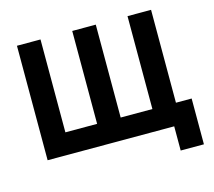

<svg xmlns="http://www.w3.org/2000/svg" viewBox="-117 -843 1261 1134"><g transform="rotate(-15 514.0 -276.0)"><path d="M78 -700H222V-132H416V-700H560V-132H754V-700H898V-132H994V148H852V0H78Z"/></g></svg>

Font: NT Somic Bold
Style: Regular
Weight: 700
Designer: Ravid Balaliev — lead type designer, mastering
Michael Voronin — secret advisor, marketing
Ivan Kovalenko — best boy
Foundry: NT Type
Version: Version 0.7